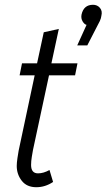

<svg xmlns="http://www.w3.org/2000/svg" viewBox="-20 -775 446 803"><path d="M62 -460 72 -510H135L163 -640L226 -654L195 -510H304L294 -460H185L118 -148Q116 -137 113 -119Q110 -101 110 -85Q110 -50 139 -50Q162 -50 187 -64L202 -14Q169 8 132 8Q92 8 71 -19Q50 -46 50 -81Q50 -94 53 -114Q56 -134 58 -145L125 -460ZM404 -709Q403 -699 397.5 -687Q392 -675 381 -655L345 -585H303L342 -671Q333 -673 325.5 -685.5Q318 -698 321 -714Q330 -755 369 -755Q387 -755 398 -742Q409 -729 404 -709Z"/></svg>

Font: Radio Canada Condensed Light
Style: Italic
Weight: 300
Width: 3
Italic angle: -12°
Designer: Charles Daoud, Etienne Aubert Bonn, Alexandre Saumier Demers, Jacques Le Bailly
Foundry: Radio-Canada
Version: Version 2.104; ttfautohint (v1.8.4.7-5d5b);gftools[0.9.28.de